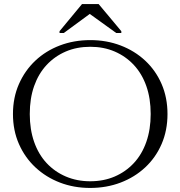

<svg xmlns="http://www.w3.org/2000/svg" viewBox="-20 -918 891 948"><path d="M425 10Q345 10 276 -16.5Q207 -43 155 -91.5Q103 -140 73.5 -207Q44 -274 44 -355Q44 -436 73.5 -503Q103 -570 154.5 -618.5Q206 -667 275.5 -693.5Q345 -720 426 -720Q506 -720 575.5 -693.5Q645 -667 697 -618.5Q749 -570 778 -503Q807 -436 807 -355Q807 -274 778 -207Q749 -140 697 -91.5Q645 -43 575.5 -16.5Q506 10 425 10ZM425 -23Q492 -23 546.5 -46.5Q601 -70 641 -113Q681 -156 702.5 -217.5Q724 -279 724 -355Q724 -432 702.5 -493Q681 -554 641 -597Q601 -640 546.5 -663.5Q492 -687 426 -687Q359 -687 304.5 -663.5Q250 -640 210 -597Q170 -554 148.5 -493Q127 -432 127 -355Q127 -279 148.5 -217.5Q170 -156 210 -113Q250 -70 305 -46.5Q360 -23 425 -23ZM467 -898H385L274 -764V-755H295L435 -858H411L554 -755H579V-764Z"/></svg>

Font: Roboto Serif 120pt Expanded Light
Style: Regular
Weight: 300
Width: 7
Designer: Greg Gazdowicz
Foundry: Commercial Type
Version: Version 1.008